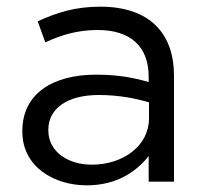

<svg xmlns="http://www.w3.org/2000/svg" viewBox="-20 -545 619 576"><path d="M240 11C331 11 390 -31 426 -77V0H502V-316C502 -382 484 -432 448 -468C411 -505 354 -525 281 -525C205 -525 150 -507 93 -481L116 -418C164 -440 212 -455 273 -455C370 -455 426 -407 426 -315V-299C380 -312 334 -321 268 -321C137 -321 47 -263 47 -152V-150C47 -44 143 11 240 11ZM255 -51C185 -51 125 -89 125 -154V-156C125 -218 180 -260 276 -260C339 -260 389 -249 427 -238V-190C427 -108 350 -51 255 -51Z"/></svg>

Font: Mission
Style: Regular
Weight: 400
Version: Version 1.000;FEAKit 1.0